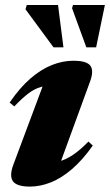

<svg xmlns="http://www.w3.org/2000/svg" viewBox="-20 -710 428 746"><path d="M32 -70.5 161 -415.5 194 -376.5Q163 -378.5 139 -372Q115 -365.5 91 -347.5Q67 -329.5 35.5 -296.5L17.5 -311.5Q57 -369.5 98.5 -405.2Q140 -441 182 -457.5Q224 -474 265 -474Q316.5 -474 331 -454.8Q345.5 -435.5 330 -393.5L200.5 -39L157.5 -77Q185.5 -76.5 210.8 -83.2Q236 -90 263.2 -108Q290.5 -126 323.5 -160L340.5 -144.5Q301 -88.5 260 -53.2Q219 -18 177.8 -1.5Q136.5 15 96.5 15Q45.5 15 30.5 -5.5Q15.5 -26 32 -70.5ZM226.5 -526H188L79 -674L84 -690.5H205.5ZM353.5 -526H315.5L260 -678L263.5 -690.5H387.5Z"/></svg>

Font: Newsreader 36pt ExtraBold
Style: Italic
Weight: 800
Italic angle: -17°
Designer: Hugues Gentile
Foundry: Production Type
Version: Version 1.003